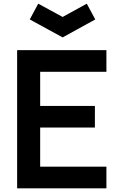

<svg xmlns="http://www.w3.org/2000/svg" viewBox="-20 -1022 670 1042"><path d="M320 -819 141.5 -916.5 187.5 -1002 320 -930 451 -1002 497 -916.5ZM198 -632.5V-447H495V-330H198V-117.5H557.5V0H73V-750H557.5V-632.5Z"/></svg>

Font: Russisch Sans
Style: Bold
Weight: 700
Designer: Michael Sharanda (font) & Cristiano Sobral (main changes)
Foundry: Michael Sharanda
Version: Version 2.00;September 8, 2020;FontCreator 13.0.0.2681 64-bi